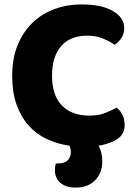

<svg xmlns="http://www.w3.org/2000/svg" viewBox="-20 -645 611 867"><path d="M541 -518Q541 -492 528 -473Q515 -454 498 -443Q472 -460 442.5 -472Q413 -484 374 -484Q297 -484 256 -436.5Q215 -389 215 -303Q215 -214 259.5 -168.5Q304 -123 383 -123Q424 -123 452.5 -134Q481 -145 507 -159Q524 -145 533.5 -125.5Q543 -106 543 -80Q543 -57 531 -38Q519 -19 490 -6Q479 -1 463 4Q447 9 425 13Q442 43 442 84Q442 135 410 168.5Q378 202 321 202Q279 202 253.5 181.5Q228 161 228 123Q228 106 232 93H242Q273 93 286.5 78Q300 63 300 41Q300 28 294 13Q238 5 190.5 -17.5Q143 -40 108.5 -79Q74 -118 54.5 -173.5Q35 -229 35 -303Q35 -381 59.5 -441Q84 -501 126.5 -542Q169 -583 226 -604Q283 -625 348 -625Q440 -625 490.5 -595Q541 -565 541 -518Z"/></svg>

Font: Baloo Thambi 2 ExtraBold
Style: Regular
Weight: 800
Designer: Aadarsh Rajan and Ek Type
Foundry: Ek Type
Version: Version 1.640;hotconv 1.0.111;makeotfexe 2.5.65597; ttfautoh